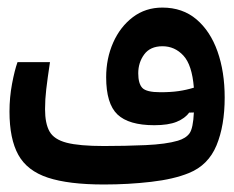

<svg xmlns="http://www.w3.org/2000/svg" viewBox="-20 -491 626 514"><path d="M258.3 2.9Q163.6 2.9 108.2 -15.4Q52.7 -33.7 29.1 -76.4Q5.4 -119.1 5.4 -192.4Q5.4 -230 12.2 -266.4Q19 -302.7 26.9 -324.7H113.8Q106.9 -278.8 103.8 -252Q100.6 -225.1 100.6 -198.7Q100.6 -160.6 112.5 -139.2Q124.5 -117.7 158.4 -108.9Q192.4 -100.1 258.3 -100.1Q314.5 -100.1 369.6 -102.5Q424.8 -105 456.1 -114.3Q477.5 -120.6 487.3 -134Q497.1 -147.5 499 -189.9L486.3 -189.5Q475.6 -174.3 453.1 -165Q430.7 -155.8 393.1 -155.8Q324.7 -155.8 294.4 -184.6Q264.2 -213.4 264.2 -284.2Q264.2 -334.5 283 -377Q301.8 -419.4 335.7 -445.1Q369.6 -470.7 414.6 -470.7Q468.8 -470.7 505.9 -439.2Q543 -407.7 562.3 -353.3Q581.5 -298.8 581.5 -230Q581.5 -154.8 559.6 -101.8Q537.6 -48.8 485.8 -27.8Q445.3 -11.2 384.5 -4.2Q323.7 2.9 258.3 2.9ZM499 -256.3Q494.1 -317.4 470.9 -342.3Q447.8 -367.2 415 -367.2Q382.3 -367.2 366.2 -345.5Q350.1 -323.7 350.1 -294.9Q350.1 -267.1 361.1 -255.6Q372.1 -244.1 409.2 -244.1Q437.5 -244.1 458 -247.1Q478.5 -250 499 -256.3Z"/></svg>

Font: Cascadia Mono PL
Style: Regular
Weight: 400
Monospace: yes
Designer: Aaron Bell
Foundry: Saja Typeworks
Version: Version 2404.023; ttfautohint (v1.8.4)